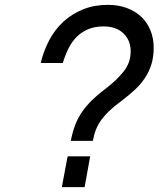

<svg xmlns="http://www.w3.org/2000/svg" viewBox="-20 -772 654 792"><path d="M272 -191Q279 -227 290 -256Q301 -285 318.5 -310.5Q336 -336 361.5 -360.5Q387 -385 423 -412Q463 -443 491 -478.5Q519 -514 519 -560Q519 -606 489 -634.5Q459 -663 408 -663Q372 -663 345 -652Q318 -641 297.5 -621Q277 -601 263 -573Q249 -545 239 -512H148Q160 -563 183.5 -607Q207 -651 242 -683Q277 -715 323 -733.5Q369 -752 425 -752Q468 -752 503 -739Q538 -726 562.5 -703Q587 -680 600.5 -647Q614 -614 614 -575Q614 -537 604.5 -506.5Q595 -476 578 -450.5Q561 -425 537 -402.5Q513 -380 484 -358Q454 -336 433.5 -317Q413 -298 399 -279Q385 -260 376.5 -239Q368 -218 363 -191ZM259 -127H352L329 0H235Z"/></svg>

Font: Involve Medium Oblique
Style: Italic
Weight: 500
Italic angle: -10.5°
Designer: Stefan Peev
Foundry: Context Ltd.
Version: Version 1.001